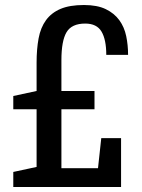

<svg xmlns="http://www.w3.org/2000/svg" viewBox="-20 -746 565 766"><path d="M33 -363 126 -383V-496Q126 -550 134 -593Q142 -636 163.5 -665.5Q185 -695 221.5 -710.5Q258 -726 315 -726Q368 -726 402 -709.5Q436 -693 456 -665.5Q476 -638 483.5 -602Q491 -566 491 -527H404Q404 -588 385 -620Q366 -652 320 -652Q266 -652 245.5 -617.5Q225 -583 225 -506V-383H357V-310H225V-75H371L384 -195H463V0H33V-60L126 -80V-310H33Z"/></svg>

Font: Hermeneus One
Style: Regular
Weight: 400
Designer: Rodrigo Fuenzalida, Pablo Impallari
Foundry: Pablo Impallari, Rodrigo Fuenzalida
Version: Version 1.002; ttfautohint (v0.93) -l 8 -r 50 -G 200 -x 14 -